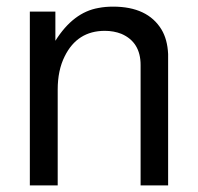

<svg xmlns="http://www.w3.org/2000/svg" viewBox="-20 -559 596 579"><path d="M70 -524H147V-436Q201 -522 277 -535Q287 -537 298 -538Q309 -539 321 -539Q425 -539 467 -470Q485 -440 487 -396V0H404V-363Q404 -432 346 -457Q323 -466 296 -466Q213 -466 175 -389Q154 -347 154 -289V0H70Z"/></svg>

Font: Ekushey Lal Sabuj Normal
Style: Regular
Weight: 400
Designer: Al Mamun Sumon
Foundry: Al Mamun Sumon
Version: Version 1.0